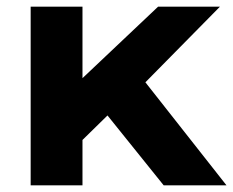

<svg xmlns="http://www.w3.org/2000/svg" viewBox="-20 -558 702 578"><path d="M201 -109.9 204.8 -300.5 455.9 -537.9H642.1L400.5 -292.8L320.1 -226.6ZM72.3 0V-537.9H228.3V0ZM472.8 0 291.4 -225.6 388.7 -347.1 661.9 0Z"/></svg>

Font: Montserrat Thin
Style: Regular
Weight: 100
Designer: Julieta Ulanovsky
Foundry: Julieta Ulanovsky
Version: Version 9.000